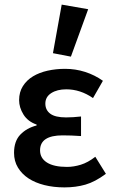

<svg xmlns="http://www.w3.org/2000/svg" viewBox="-20 -802 500 834"><path d="M260 12Q213 12 173 2Q133 -8 104 -27Q75 -46 58 -74Q41 -102 41 -138Q41 -189 68.5 -217.5Q96 -246 139 -257V-261Q101 -274 82 -304.5Q63 -335 63 -367Q63 -402 79.5 -428Q96 -454 123.5 -470.5Q151 -487 187 -495Q223 -503 263 -503Q308 -503 350 -489.5Q392 -476 427 -451L384 -376Q329 -414 268 -414Q228 -414 202.5 -397.5Q177 -381 177 -352Q177 -324 198.5 -308Q220 -292 267 -292Q282 -292 298 -293Q314 -294 332 -296V-211Q290 -214 252 -214Q154 -214 154 -149Q154 -115 184 -96Q214 -77 271 -77Q300 -77 331 -86.5Q362 -96 394 -121L440 -47Q393 -12 351 0Q309 12 260 12ZM210 -571 248 -782 363 -762 288 -556Z"/></svg>

Font: CV Source Sans Light
Style: Bold
Weight: 600
Designer: Paul D. Hunt
Foundry: Adobe Systems Incorporated
Version: Version 3.001